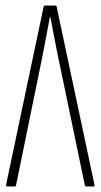

<svg xmlns="http://www.w3.org/2000/svg" viewBox="-20 -675 364 695"><path d="M6 0Q1 0 2 -6L138 -651Q139 -655 144 -655H179Q184 -655 185 -651L322 -6Q323 0 318 0H292Q288 0 287 -5L189 -476Q182 -511 175 -546Q168 -581 162 -615H161Q154 -581 148 -547Q142 -513 135 -478L38 -4Q37 0 33 0Z"/></svg>

Font: Sofia Sans Extra Condensed ExtraLight
Style: Regular
Weight: 250
Designer: Botio Nikoltchev, Ani Petrova
Foundry: lettersoup
Version: Version 4.101